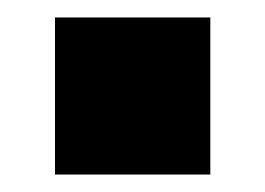

<svg xmlns="http://www.w3.org/2000/svg" viewBox="-20 -560 304 220"><path d="M43 -360V-540H221V-360Z"/></svg>

Font: Tektur SemiCondensed ExtraBold
Style: Regular
Weight: 800
Width: 4
Designer: Adam Jagosz
Foundry: Adam Jagosz
Version: Version 1.005;gftools[0.9.30]